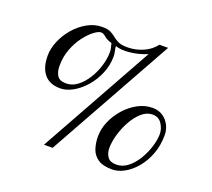

<svg xmlns="http://www.w3.org/2000/svg" viewBox="-118 -833 1101 999"><g transform="rotate(20 432.5 -333.0)"><path d="M790 -248Q790 -189 771.7 -140.9Q753.4 -92.8 723.9 -57.9Q694.3 -22.9 659.9 -4.2Q625.5 14.6 593.3 14.6Q542 14.6 514.4 -4.2Q486.8 -22.9 476.3 -54.2Q465.8 -85.4 465.8 -123Q465.8 -164.1 483.6 -205.6Q501.5 -247.1 532 -281.7Q562.5 -316.4 601.6 -337.6Q640.6 -358.9 683.1 -358.9Q717.3 -358.9 741.2 -342.3Q765.1 -325.7 777.6 -300.3Q790 -274.9 790 -248ZM651.4 -679.7 264.6 14.6H216.8L566.9 -614.3Q521.5 -595.2 471.9 -589.8Q422.4 -584.5 393.1 -595.7Q393.1 -584.5 396.7 -569.6Q400.4 -554.7 400.4 -542Q400.4 -491.2 381.1 -445.6Q361.8 -399.9 331.1 -364.7Q300.3 -329.6 264.4 -309.6Q228.5 -289.6 195.3 -289.6Q136.2 -289.6 106.2 -325.7Q76.2 -361.8 76.2 -427.2Q76.2 -467.3 93.8 -509Q111.3 -550.8 141.8 -586.2Q172.4 -621.6 211.4 -643.3Q250.5 -665 293 -665Q323.7 -665 340.3 -656.5Q356.9 -647.9 369.9 -637Q382.8 -626 401.1 -617.7Q419.4 -609.4 453.6 -609.9Q499 -610.8 538.8 -628.9Q578.6 -647 603.5 -679.7ZM764.2 -242.7Q764.2 -272 746.6 -299.1Q729 -326.2 694.8 -326.2Q663.1 -326.2 635.3 -301.8Q607.4 -277.3 586.4 -239.5Q565.4 -201.7 553.7 -160.4Q542 -119.1 542 -85.4Q542 -57.1 556.2 -36.9Q570.3 -16.6 604.5 -16.6Q639.6 -16.6 668.9 -40Q698.2 -63.5 719.5 -99.4Q740.7 -135.3 752.4 -173.8Q764.2 -212.4 764.2 -242.7ZM374.5 -556.2Q374.5 -568.8 371.3 -579.8Q368.2 -590.8 365.7 -602.5Q337.4 -610.8 323.5 -623.5Q309.6 -636.2 296.4 -636.2Q282.7 -636.2 259 -618.7Q235.4 -601.1 210.7 -569.1Q186 -537.1 169.2 -493.7Q152.3 -450.2 152.3 -398.4Q152.3 -366.2 165.5 -345.2Q178.7 -324.2 214.8 -324.2Q248.5 -324.2 277.3 -346.2Q306.2 -368.2 328.1 -403.3Q350.1 -438.5 362.3 -479Q374.5 -519.5 374.5 -556.2Z"/></g></svg>

Font: BabelStone Roman
Style: Regular
Weight: 400
Designer: Walt Agee, Victor Gaultney, Peter Martin, Debbi Hosken, Becca Hirsbrunner (SIL); Andrew West (BabelStone)
Foundry: BabelStone
Version: Version 16.000